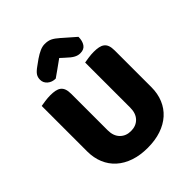

<svg xmlns="http://www.w3.org/2000/svg" viewBox="-239 -990 1141 1141"><g transform="rotate(-45 332.0 -419.0)"><path d="M602 -224Q602 -170 583.5 -125.5Q565 -81 530 -49.5Q495 -18 445 -1Q395 16 332 16Q269 16 219 -1Q169 -18 134 -49.5Q99 -81 80.5 -125.5Q62 -170 62 -224V-606Q73 -608 97 -611.5Q121 -615 143 -615Q166 -615 183.5 -611.5Q201 -608 213 -599Q225 -590 231 -574Q237 -558 237 -532V-227Q237 -179 263.5 -152Q290 -125 332 -125Q375 -125 401 -152Q427 -179 427 -227V-606Q438 -608 462 -611.5Q486 -615 508 -615Q531 -615 548.5 -611.5Q566 -608 578 -599Q590 -590 596 -574Q602 -558 602 -532ZM337 -734Q306 -711 282 -694.5Q258 -678 236 -662Q206 -662 185.5 -679.5Q165 -697 165 -723Q165 -743 174.5 -758Q184 -773 211 -792L247 -818Q272 -835 293.5 -844.5Q315 -854 335 -854Q362 -854 381 -845Q400 -836 426 -813L507 -742Q507 -708 492.5 -686.5Q478 -665 447 -665Q437 -665 428.5 -667Q420 -669 410 -674Q400 -679 388 -688.5Q376 -698 360 -713Z"/></g></svg>

Font: Baloo Chettan
Style: Regular
Weight: 400
Designer: Maithili Shingre and Ek Type
Foundry: Ek Type
Version: Version 1.443;PS 1.000;hotconv 16.6.51;makeotf.lib2.5.65220;